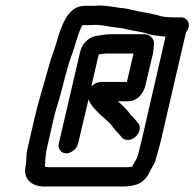

<svg xmlns="http://www.w3.org/2000/svg" viewBox="-20 -666 705 696"><path d="M143 -65C144 -72 144 -78 144 -83L145 -95C146 -103 147 -115 149 -124L175 -238C181 -264 187 -281 195 -308C209 -355 222 -421 241 -469C254 -504 262 -545 279 -575H301C308 -575 316 -575 323 -576C339 -576 355 -573 370 -571C387 -567 412 -566 431 -562C458 -554 493 -552 520 -542C533 -538 556 -536 571 -534C574 -534 577 -534 580 -533L492 -151C490 -142 487 -130 483 -115C480 -104 478 -96 476 -92C471 -82 463 -71 459 -62C455 -61 447 -60 443 -60H155C152 -60 149 -60 146 -61C145 -61 143 -63 143 -65ZM637 -603H613C593 -603 570 -604 555 -610C532 -616 506 -621 482 -625C466 -628 454 -632 437 -635C402 -638 374 -646 335 -646C329 -645 323 -645 317 -645H298C291 -645 283 -645 276 -644C224 -637 201 -569 185 -513C176 -482 167 -462 157 -426C140 -362 119 -299 105 -237L79 -124C74 -102 77 -80 72 -60C65 -18 94 10 139 10H427C477 10 506 -5 524 -46C528 -55 538 -70 542 -79C546 -92 558 -135 562 -151L654 -548C659 -554 662 -561 664 -568C668 -586 655 -603 637 -603ZM263 -145 301 -306C307 -288 319 -276 332 -262C348 -244 371 -229 385 -211C392 -200 404 -188 414 -177L422 -167C434 -155 456 -156 471 -170C487 -184 492 -207 481 -219L473 -229C468 -236 462 -242 456 -247L446 -260C437 -272 420 -288 407 -299H445C476 -299 500 -325 507 -356L534 -470C537 -485 537 -493 538 -504C541 -522 525 -542 505 -542H382C363 -542 344 -538 325 -535C299 -529 277 -507 270 -476L193 -145C189 -127 202 -110 220 -110C238 -110 259 -127 263 -145ZM366 -472H464L440 -369H348C335 -369 323 -364 311 -353L338 -469C347 -470 357 -472 366 -472Z"/></svg>

Font: Electronic
Style: BdIt
Weight: 700
Version: Version 1.011